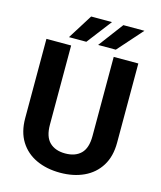

<svg xmlns="http://www.w3.org/2000/svg" viewBox="-131 -995 921 1100"><g transform="rotate(15 329.5 -445.5)"><path d="M456.1 -710.9H602.1V-241.2Q602.1 -159.2 567.1 -103.3Q532.2 -47.4 470.9 -18.8Q409.7 9.8 330.1 9.8Q250.5 9.8 188.7 -18.8Q127 -47.4 92 -103.3Q57.1 -159.2 57.1 -241.2V-710.9H203.6V-241.2Q203.6 -169.9 237.3 -137.2Q271 -104.5 330.1 -104.5Q389.6 -104.5 422.9 -137.2Q456.1 -169.9 456.1 -241.2ZM352.1 -753.9 462.4 -900.9H587.4L457 -753.9ZM179.2 -753.9 271.5 -900.9H395L282.2 -753.9Z"/></g></svg>

Font: Vazirmatn UI
Style: Bold
Weight: 700
Designer: Saber Rastikerdar
Foundry: Saber Rastikerdar
Version: Version 33.003